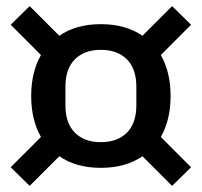

<svg xmlns="http://www.w3.org/2000/svg" viewBox="-20 -663 660 628"><path d="M174 -152 77 -55 15 -116 114 -215Q82 -271 82 -349Q82 -427 114 -483L15 -582L77 -643L174 -546Q229 -584 310 -584Q391 -584 446 -546L543 -643L605 -582L506 -483Q538 -427 538 -349Q538 -271 506 -215L605 -116L543 -55L446 -152Q391 -114 310 -114Q229 -114 174 -152ZM426 -319V-379Q426 -438 395 -469Q364 -500 310 -500Q256 -500 225 -469Q194 -438 194 -379V-319Q194 -260 225 -229Q256 -198 310 -198Q364 -198 395 -229Q426 -260 426 -319Z"/></svg>

Font: IBM Plex Sans Medm
Style: Regular
Weight: 500
Designer: Mike Abbink, Paul van der Laan, Pieter van Rosmalen
Foundry: Bold Monday
Version: Version 3.005